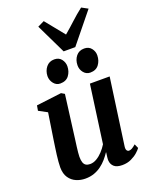

<svg xmlns="http://www.w3.org/2000/svg" viewBox="-185 -1119 957 1224"><g transform="rotate(-20 294.0 -507.0)"><path d="M176.5 10.5Q144 10.5 115.2 -1.8Q86.5 -14 68 -40.8Q49.5 -67.5 49 -111Q49 -128 50.8 -149.2Q52.5 -170.5 55.5 -194Q58.5 -217.5 62 -241.2Q65.5 -265 68.5 -286L96.5 -468.5L39 -499.5L45 -534L215.5 -555L237.5 -542L204.5 -287Q202 -266.5 199 -244.2Q196 -222 193.2 -201Q190.5 -180 188.8 -162.5Q187 -145 187 -133.5Q187 -109 192.2 -94.2Q197.5 -79.5 208.5 -73Q219.5 -66.5 236.5 -66.5Q259 -66.5 281 -79.5Q303 -92.5 322.2 -113.2Q341.5 -134 355.5 -157L409.5 -549H543.5L480.5 -97.5Q478 -79 483.5 -70.5Q489 -62 498.5 -62Q507.5 -62 518 -67.5Q528.5 -73 545 -87.5L558 -58.5Q551 -48 533 -31.8Q515 -15.5 488 -2.8Q461 10 427 10Q390 10 372 -5.8Q354 -21.5 352 -47.5Q351.5 -50.5 351.8 -56.8Q352 -63 353 -70.8Q354 -78.5 355 -86.5Q356 -94.5 357 -101.5L355.5 -102Q342 -81.5 324.5 -61.2Q307 -41 285 -24.8Q263 -8.5 236 1Q209 10.5 176.5 10.5ZM233 -614Q206.5 -614 189 -635.8Q171.5 -657.5 171.5 -686Q172.5 -721.5 193 -746.8Q213.5 -772 248 -772Q279.5 -772 296 -750.5Q312.5 -729 312.5 -702.5Q312 -666.5 292.2 -640.2Q272.5 -614 233 -614ZM436.5 -614Q409.5 -614 392 -635.8Q374.5 -657.5 375 -686Q375.5 -721.5 395.5 -746.8Q415.5 -772 451 -772Q482 -772 499 -750.5Q516 -729 515.5 -702.5Q515 -666.5 495.2 -640.2Q475.5 -614 436.5 -614ZM322.5 -799.5 224.5 -1002.5 269 -1024Q294.5 -993.5 320.5 -960.5Q346.5 -927.5 373.5 -895Q411.5 -927 447 -960Q482.5 -993 522.5 -1024L565 -1001L401.5 -799.5Z"/></g></svg>

Font: Merriweather 48pt
Style: Bold Italic
Weight: 700
Italic angle: -7.8°
Version: Version 2.101